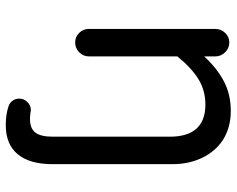

<svg xmlns="http://www.w3.org/2000/svg" viewBox="-94 -454 784 635"><g transform="rotate(90 297.5 -137.0)"><path d="M333 226.6Q320.3 222.7 313.5 212.9Q306.6 203.1 306.6 190.4Q306.6 175.8 317.9 164.1Q329.1 152.3 344.7 152.3L356.4 154.3H359.4Q365.2 155.3 374 155.3Q405.3 155.3 418.9 137.7Q432.6 120.1 432.6 79.1V-306.6Q432.6 -424.8 326.2 -424.8Q279.3 -424.8 241.7 -401.4Q204.1 -377.9 167 -332V-39.1Q167 -20.5 153.3 -7.3Q139.6 5.9 121.1 5.9Q102.5 5.9 89.4 -7.3Q76.2 -20.5 76.2 -39.1V-458Q76.2 -476.6 89.4 -490.2Q102.5 -503.9 121.1 -503.9Q139.6 -503.9 153.3 -490.2Q167 -476.6 167 -458V-420.9Q207 -463.9 250 -486.3Q293 -508.8 347.7 -508.8Q401.4 -508.8 442.4 -483.4Q481.4 -458 502.4 -414.1Q523.4 -370.1 523.4 -316.4V81.1Q523.4 156.2 490.7 195.8Q458 235.4 394.5 235.4Q359.4 235.4 333 226.6Z"/></g></svg>

Font: jf-openhuninn-2.1
Style: Regular
Weight: 400
Designer: [Kosugi Maru]
Designed by MOTOYA      

[Varela Round]
Joe Prince (Latin component); Avraham Cornfeld (Hebrew component)
Foundry: justfont Co., Ltd.
Version: 2.1